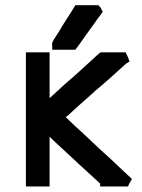

<svg xmlns="http://www.w3.org/2000/svg" viewBox="-20 -708 533 720"><path d="M273.4 -688.5H275.4H277.3H289.1H301.8H310.5H319.3H330.1H340.8H348.6L354.5 -682.6Q358.4 -678.7 359.4 -674.8L365.2 -664.1L359.4 -655.3L353.5 -647.5Q351.6 -644.5 346.7 -638.7Q342.8 -632.8 328.1 -612.3L315.4 -594.7L302.7 -577.1Q281.2 -546.9 277.8 -542Q274.4 -537.1 262.7 -521.5H253.9H252H250H239.3H229.5H222.7H215.8H206.1H196.3H175.8V-537.1L174.8 -542L176.8 -549.8Q178.7 -554.7 183.6 -562.5Q191.4 -575.2 200.2 -587.9L215.8 -614.3L238.3 -649.4Q244.1 -659.2 248.5 -665.5Q252.9 -671.9 262.7 -688.5ZM447.3 -8.8H438.5H434.6H429.7H420.9H411.1H401.4H391.6H383.8H375H355.5V-19.5L305.7 -65.4Q278.3 -89.8 254.9 -112.3Q169.9 -190.4 166 -195.3V-155.3V-121.1V-86.9V-57.6V-27.3V-8.8H147.5H145.5H141.6H131.8H122.1H116.2H110.4H103.5H95.7H77.1V-511.7H95.7H97.7H101.6H110.4H120.1H126H131.8H139.6H147.5H166V-339.8L224.6 -393.6L260.7 -424.8L350.6 -506.8L357.4 -511.7H364.3H365.2H367.2H380.9H394.5H405.3H415H426.8H438.5H451.2Q458 -498 460 -493.2L465.8 -477.5L452.1 -468.8L392.6 -415Q365.2 -390.6 336.9 -367.2Q318.4 -349.6 298.8 -333Q280.3 -316.4 261.7 -299.8Q254.9 -293 249 -288.1L235.4 -275.4Q230.5 -272.5 226.6 -268.6L264.6 -232.4Q292 -208 315.4 -185.5Q338.9 -163.1 358.4 -145Q377.9 -127 396.5 -110.4Q401.4 -106.4 430.7 -78.1L474.6 -37.1L467.8 -24.4L464.8 -19.5L460 -8.8Z"/></svg>

Font: LeFont
Style: Default
Weight: 400
Designer: Leryon MEDIA
Version: Version 1.0